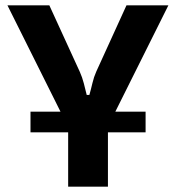

<svg xmlns="http://www.w3.org/2000/svg" viewBox="-20 -514 663 724"><path d="M615 -494 382 -27H241L8 -494H166L281 -243Q290 -223 296 -200Q302 -177 307 -156H317Q323 -177 328.5 -200.5Q334 -224 343 -244L457 -494ZM387 -120V190H237V-120ZM529 -93V-15H95V-93Z"/></svg>

Font: Exo 2
Style: Bold
Weight: 700
Designer: Natanael Gama
Foundry: Natanael Gama
Version: Version 2.010